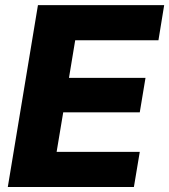

<svg xmlns="http://www.w3.org/2000/svg" viewBox="-20 -748 677 768"><path d="M11.2 0 131.8 -727.5H636.7L613.8 -586.9H280.8L255.9 -436.5H562L539.1 -298.8H232.9L206.5 -140.6H539.1L515.6 0Z"/></svg>

Font: Inter ExtraBold
Style: Italic
Weight: 800
Italic angle: -9.3988°
Designer: Rasmus Andersson
Foundry: rsms
Version: Version 4.001;git-66647c0bb